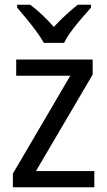

<svg xmlns="http://www.w3.org/2000/svg" viewBox="-20 -837 449 806"><path d="M376 -51H34V-108L275 -519H48V-587H369V-524L131 -119H376ZM164 -657Q152 -679 132.5 -705.5Q113 -732 91.5 -758Q70 -784 52 -805V-817H107Q130 -800 156 -775.5Q182 -751 206 -724Q232 -752 256 -774Q280 -796 306 -817H362V-805Q345 -786 322.5 -760Q300 -734 280 -707Q260 -680 249 -657Z"/></svg>

Font: Noto Sans Tamil UI SemiCondensed
Style: Regular
Weight: 400
Width: 4
Designer: Jelle Bosma - Monotype Design Team
Foundry: Monotype Imaging Inc.
Version: Version 2.004; ttfautohint (v1.8.4.7-5d5b)